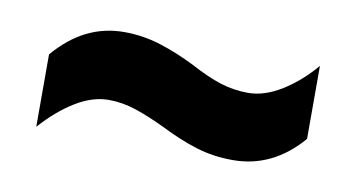

<svg xmlns="http://www.w3.org/2000/svg" viewBox="-34 -582 538 290"><g transform="rotate(10 235.0 -436.5)"><path d="M221 -387Q196 -399 175 -406Q154 -413 133 -413Q108 -413 82 -397Q56 -381 32 -354V-465Q77 -518 138 -518Q167 -518 194 -509.5Q221 -501 249 -487Q275 -473 295.5 -466.5Q316 -460 338 -460Q363 -460 389.5 -476.5Q416 -493 438 -519V-407Q394 -356 333 -356Q303 -356 277 -364Q251 -372 221 -387Z"/></g></svg>

Font: Noto Sans Kannada UI ExtraCondensed
Style: Bold
Weight: 700
Width: 2
Designer: Jelle Bosma - Monotype Design Team
Foundry: Monotype Imaging Inc.
Version: Version 2.005; ttfautohint (v1.8.4.7-5d5b)